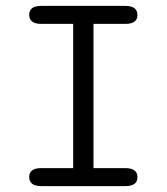

<svg xmlns="http://www.w3.org/2000/svg" viewBox="-20 -631 565 651"><path d="M79 -31Q79 -61 120 -61H228V-550H120Q79 -550 79 -581Q79 -611 120 -611H405Q446 -611 446 -580Q446 -550 405 -550H297V-61H405Q446 -61 446 -30Q446 0 405 0H120Q79 0 79 -31Z"/></svg>

Font: CMU Typewriter Text
Style: Regular
Weight: 500
Monospace: yes
Version: Version 0.7.0